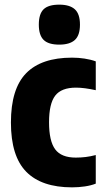

<svg xmlns="http://www.w3.org/2000/svg" viewBox="-20 -797 461 826"><path d="M290 9Q159 9 93 -58Q27 -125 27 -270Q27 -415 92.5 -482Q158 -549 290 -549Q317 -549 343.5 -545Q370 -541 392 -533V-409Q342 -420 307 -420Q244 -420 217.5 -385.5Q191 -351 191 -271Q191 -190 217.5 -154.5Q244 -119 306 -119Q328 -119 348.5 -121.5Q369 -124 392 -130V-7Q372 1 345 5Q318 9 290 9ZM235 -605Q188 -605 167.5 -625.5Q147 -646 147 -691Q147 -737 167.5 -757Q188 -777 235 -777Q280 -777 302 -757Q324 -737 324 -691Q324 -645 302 -625Q280 -605 235 -605Z"/></svg>

Font: Encode Sans Compressed
Style: ExtraBold
Weight: 800
Designer: Pablo Impallari, Andres Torresi
Foundry: Pablo Impallari, Andres Torresi
Version: Version 1.000; ttfautohint (v1.00) -l 8 -r 50 -G 200 -x 14 -